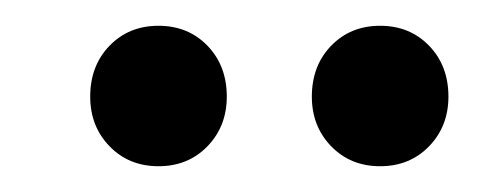

<svg xmlns="http://www.w3.org/2000/svg" viewBox="-20 -754 390 149"><path d="M156 -679Q156 -656 141 -640.5Q126 -625 103 -625Q80 -625 65 -640.5Q50 -656 50 -679Q50 -703 65 -718.5Q80 -734 103 -734Q126 -734 141 -718.5Q156 -703 156 -679ZM328 -679Q328 -656 313 -640.5Q298 -625 275 -625Q252 -625 237 -640.5Q222 -656 222 -679Q222 -703 237 -718.5Q252 -734 275 -734Q298 -734 313 -718.5Q328 -703 328 -679Z"/></svg>

Font: Montserrat arm
Style: Regular
Weight: 400
Designer: Julieta Ulanovsky
Foundry: Julieta Ulanovsky
Version: Version 6.000;PS 006.000;hotconv 1.0.88;makeotf.lib2.5.64775